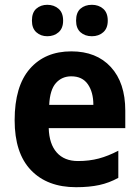

<svg xmlns="http://www.w3.org/2000/svg" viewBox="-20 -770 580 800"><path d="M277 -556Q382 -556 442 -490.5Q502 -425 502 -309V-236H183Q185 -170 216.5 -134.5Q248 -99 305 -99Q352 -99 391.5 -109.5Q431 -120 473 -142V-29Q435 -8 393.5 1Q352 10 297 10Q177 10 109 -61Q41 -132 41 -269Q41 -411 104.5 -483.5Q168 -556 277 -556ZM277 -452Q238 -452 213 -424Q188 -396 185 -333H369Q369 -386 346 -419Q323 -452 277 -452ZM113 -684Q113 -718 131.5 -734Q150 -750 177 -750Q205 -750 224 -733.5Q243 -717 243 -684Q243 -652 224 -635.5Q205 -619 177 -619Q150 -619 131.5 -635.5Q113 -652 113 -684ZM297 -684Q297 -718 315.5 -734Q334 -750 363 -750Q391 -750 410 -733.5Q429 -717 429 -684Q429 -652 410 -635.5Q391 -619 363 -619Q334 -619 315.5 -635.5Q297 -652 297 -684Z"/></svg>

Font: Noto Sans Gujarati UI SemiCondensed
Style: Bold
Weight: 700
Width: 4
Designer: Jelle Bosma - Monotype Design Team, Universal Thirst
Foundry: Monotype Imaging Inc.
Version: Version 2.106; ttfautohint (v1.8.4.7-5d5b)